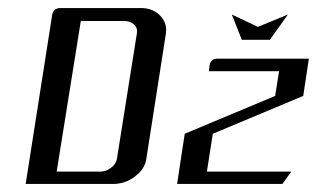

<svg xmlns="http://www.w3.org/2000/svg" viewBox="-20 -458 789 478"><path d="M420.9 0 439.9 -125 665 -219.2 674.8 -280.8H500L502 -295.9Q504.9 -312 522 -312H749L734.9 -219.2L509.8 -125L495.1 -30.8H705.1L683.1 0ZM557.1 -421.9 622.1 -391.1 696.8 -421.9 651.9 -358.9H582ZM43.9 0 109.9 -420.9Q112.8 -438 130.9 -438H331.1Q360.4 -438 378.9 -418.9Q393.6 -403.3 393.6 -383.8Q393.6 -377.9 393.1 -375L344.2 -62Q340.8 -37.1 315.4 -18.1Q291.5 0 261.2 0ZM121.1 -30.8H230Q244.1 -30.8 255.9 -40Q268.1 -48.3 271 -62L320.8 -375Q323.2 -388.2 313.5 -397Q304.2 -405.8 289.1 -405.8H181.2Z"/></svg>

Font: Hhenum
Style: Italic
Weight: 400
Designer: T. Christopher White
Version: Version 1.0